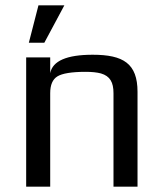

<svg xmlns="http://www.w3.org/2000/svg" viewBox="-20 -699 613 719"><path d="M327 -494C230 -494 177 -471 168 -425V-484H78V0H168V-350C168 -381 177 -402 195 -413C213 -424 248 -430 301 -430C324 -430 343 -428 358 -424C392 -414 405 -391 405 -350V0H495V-355C495 -461 442 -494 327 -494ZM221 -679H124L88 -539H146Z"/></svg>

Font: Gamestation Text
Style: Bold
Weight: 400
Designer: Jonas Hecksher
Foundry: Jonas Hecksher, Playtypeª, e-types AS
Version: Version 1.003